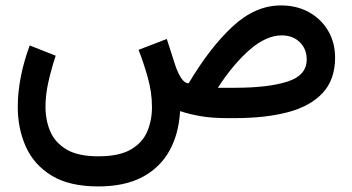

<svg xmlns="http://www.w3.org/2000/svg" viewBox="-20 -435 1298 707"><path d="M341.8 251.5Q236.3 251.5 171.1 212.2Q106 172.9 75.7 106.2Q45.4 39.6 45.4 -41.5Q45.4 -95.7 56.9 -153.6Q68.4 -211.4 89.4 -267.6L185.1 -230Q169.4 -182.6 158.4 -134.3Q147.5 -85.9 147.5 -42Q147.5 7.8 165.3 49.3Q183.1 90.8 225.6 115.7Q268.1 140.6 341.8 140.6Q418.5 140.6 461.4 115.7Q504.4 90.8 522 49.6Q539.6 8.3 539.6 -40.5Q539.6 -96.2 523.4 -152.3Q507.3 -208.5 490.2 -251.5L594.2 -291.5L625 -195.8Q634.3 -167.5 647 -147.9Q659.7 -128.4 674.8 -128.4Q752.9 -259.8 836.4 -337.4Q919.9 -415 1014.2 -415Q1072.8 -415 1117.7 -390.1Q1162.6 -365.2 1188.2 -321.8Q1213.9 -278.3 1213.9 -222.7Q1213.9 -142.6 1168.9 -93.5Q1124 -44.4 1041.3 -22.2Q958.5 0 844.2 0H818.4Q758.8 0 716.8 -7.6Q674.8 -15.1 643.1 -25.9Q638.7 56.6 604.5 119.1Q570.3 181.6 504.9 216.6Q439.5 251.5 341.8 251.5ZM1017.6 -304.7Q960.4 -304.7 899.7 -252Q838.9 -199.2 782.2 -111.8H845.7Q967.3 -111.8 1038.3 -134.5Q1109.4 -157.2 1109.4 -215.8Q1109.4 -254.9 1083.7 -279.8Q1058.1 -304.7 1017.6 -304.7Z"/></svg>

Font: Vazirmatn RD Medium
Style: Regular
Weight: 500
Designer: Saber Rastikerdar
Foundry: Saber Rastikerdar
Version: Version 33.003